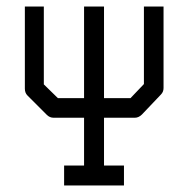

<svg xmlns="http://www.w3.org/2000/svg" viewBox="-20 -615 580 587"><path d="M56 -595H114V-357L157 -315H237V-595H298V-315H379L420 -358V-595H480V-346Q480 -334 472 -326L414 -265Q404 -255 392 -255H298V-109H359V-48H176V-109H237V-255H144Q132 -255 123 -264L64 -323Q56 -331 56 -344Z"/></svg>

Font: IBM 3270
Style: Regular
Weight: 400
Monospace: yes
Version: Version 2.3.1